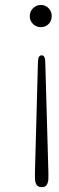

<svg xmlns="http://www.w3.org/2000/svg" viewBox="-20 -603 238 774"><path d="M148 151.5Q163.5 151.5 169.2 141Q175 130.5 175 116Q175 112 175.2 104Q175.5 96 175 88.5L162.5 -353Q162 -380 148 -380Q133.5 -380 133 -354L121 88.5Q120.5 96 120.8 104Q121 112 121 116Q121 130.5 127 141Q133 151.5 148 151.5ZM144.5 -583Q126.5 -583 113.2 -569.8Q100 -556.5 100 -538.5Q100 -519 113.2 -506.2Q126.5 -493.5 144.5 -493.5Q163.5 -493.5 176 -506.2Q188.5 -519 188.5 -538.5Q188.5 -556.5 176 -569.8Q163.5 -583 144.5 -583Z"/></svg>

Font: Fraunces 9pt SuperSoft Thin
Style: Regular
Weight: 100
Version: Version 1.000;[b76b70a41]